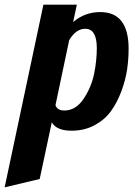

<svg xmlns="http://www.w3.org/2000/svg" viewBox="-94 -557 582 827"><path d="M-74 250 93 -537H237L221 -462Q271 -505 338 -505Q460 -505 460 -347Q460 -303 453.5 -258Q447 -213 429 -164.5Q411 -116 384.5 -79Q358 -42 314 -18Q270 6 214 6Q150 6 129 -30L77 214ZM145 -104Q153 -81 183 -81Q232 -81 265.5 -130.5Q299 -180 311 -237.5Q323 -295 323 -350Q323 -433 273 -433Q233 -433 204 -384Z"/></svg>

Font: Lobster Two
Style: Bold Italic
Weight: 700
Designer: Pablo Impallari
Foundry: Pablo Impallari. www.impallari.com
Version: Version 1.006